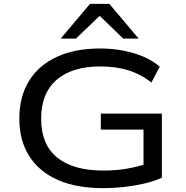

<svg xmlns="http://www.w3.org/2000/svg" viewBox="-20 -965 964 994"><path d="M512 9Q377 9 280.5 -33Q184 -75 132 -156Q80 -237 80 -351Q80 -465 130.5 -546.5Q181 -628 275 -671Q369 -714 498 -714Q561 -714 618 -703Q675 -692 723 -671.5Q771 -651 807 -620L764 -538Q707 -582 643 -601.5Q579 -621 499 -621Q353 -621 273 -551.5Q193 -482 193 -350Q193 -217 276 -149.5Q359 -82 516 -82Q578 -82 635 -91.5Q692 -101 743 -119L723 -88V-294H502V-377H818V-45Q782 -28 732 -16Q682 -4 625.5 2.5Q569 9 512 9ZM294 -765 446 -945H546L698 -765H618L496 -883L373 -765Z"/></svg>

Font: Nunito Sans 10pt Expanded Medium
Style: Regular
Weight: 500
Width: 7
Designer: Vernon Adams
Foundry: Vernon Adams
Version: Version 3.101;gftools[0.9.27]